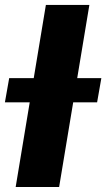

<svg xmlns="http://www.w3.org/2000/svg" viewBox="-53 -747 425 767"><path d="M304 -727.3 183.2 0H9.6L130.3 -727.3ZM-33.4 -338.1 -16.3 -435H351.9L334.9 -338.1Z"/></svg>

Font: Inter UI Extra Bold
Style: Italic
Weight: 800
Italic angle: 9.39999°
Designer: Rasmus Andersson
Foundry: rsms
Version: 3.2;8d6f07862